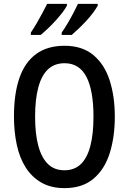

<svg xmlns="http://www.w3.org/2000/svg" viewBox="-20 -960 664 990"><path d="M572 -358Q572 -253 545.5 -169.5Q519 -86 461.5 -38Q404 10 313 10Q243 10 193.5 -18.5Q144 -47 112.5 -96.5Q81 -146 66.5 -213.5Q52 -281 52 -359Q52 -478 80.5 -559Q109 -640 167 -682Q225 -724 313 -724Q404 -724 461.5 -676Q519 -628 545.5 -545.5Q572 -463 572 -358ZM161 -358Q161 -268 178 -206.5Q195 -145 228 -113.5Q261 -82 312 -82Q363 -82 396 -113Q429 -144 445.5 -206Q462 -268 462 -358Q462 -494 425.5 -564Q389 -634 313 -634Q261 -634 227.5 -602.5Q194 -571 177.5 -509.5Q161 -448 161 -358ZM484 -931Q476 -916 460.5 -895Q445 -874 425 -852.5Q405 -831 385 -812Q365 -793 350 -780H298V-792Q313 -813 329.5 -841Q346 -869 360 -896Q374 -923 382 -940H484ZM325 -931Q317 -915 301.5 -895Q286 -875 267 -854Q248 -833 228 -814Q208 -795 190 -780H139V-792Q154 -814 170 -841.5Q186 -869 200 -895.5Q214 -922 223 -940H325Z"/></svg>

Font: Noto Sans Bengali Condensed Medium
Style: Regular
Weight: 500
Width: 3
Designer: Jelle Bosma - Monotype Design Team
Foundry: Monotype Imaging Inc.
Version: Version 2.003